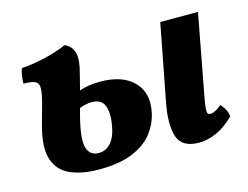

<svg xmlns="http://www.w3.org/2000/svg" viewBox="-73 -583 915 708"><g transform="rotate(-15 384.5 -229.0)"><path d="M226 9Q162 9 117.5 -10.5Q73 -30 57.5 -76Q42 -122 64 -203L83 -272Q95 -314 95.5 -335Q96 -356 82 -362.5Q68 -369 38 -369Q38 -401 47 -426Q71 -427 102.5 -432.5Q134 -438 165.5 -447Q197 -456 221 -467Q248 -455 255 -427.5Q262 -400 248 -350L233 -291Q268 -303 312 -303Q398 -303 440.5 -259Q483 -215 467 -142Q458 -101 431.5 -67Q405 -33 355 -12Q305 9 226 9ZM609 9Q543 9 527.5 -37.5Q512 -84 528 -167L584 -458H728L676 -181Q667 -136 664.5 -115Q662 -94 665 -88.5Q668 -83 676 -83Q684 -83 696 -89Q708 -95 718 -105Q728 -96 735 -82.5Q742 -69 743 -55Q710 -22 675.5 -6.5Q641 9 609 9ZM208 -198Q187 -115 197 -82.5Q207 -50 240 -50Q269 -50 288.5 -73Q308 -96 315 -145Q321 -186 310 -212Q299 -238 262 -238Q253 -238 240 -235.5Q227 -233 216 -228Z"/></g></svg>

Font: Vollkorn
Style: Bold Italic
Weight: 700
Italic angle: -11°
Designer: Friedrich Althausen
Foundry: Friedrich Althausen
Version: Version 5.000; ttfautohint (v1.8.3)